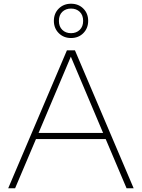

<svg xmlns="http://www.w3.org/2000/svg" viewBox="-20 -1010 761 1030"><path d="M24 0 339 -740H382L697 0H659L547 -264H173L61 0ZM187 -297H533L360 -706ZM361 -806Q321.5 -806 295.2 -832.2Q269 -858.5 269 -898Q269 -938 295.2 -964Q321.5 -990 361 -990Q401 -990 427 -964Q453 -938 453 -898Q453 -858.5 427 -832.2Q401 -806 361 -806ZM361 -832Q389.5 -832 407.8 -849.8Q426 -867.5 426 -898Q426 -929 407.8 -946.5Q389.5 -964 361 -964Q332.5 -964 314.2 -946.5Q296 -929 296 -898Q296 -867.5 314.2 -849.8Q332.5 -832 361 -832Z"/></svg>

Font: Encode Sans Expanded Thin
Style: Regular
Weight: 100
Width: 7
Designer: Multiple Designers
Foundry: Impallari Type
Version: Version 3.000; ttfautohint (v1.8.3) -l 8 -r 50 -G 200 -x 14 